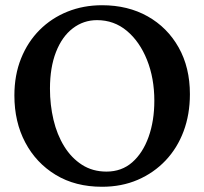

<svg xmlns="http://www.w3.org/2000/svg" viewBox="-20 -705 781 734"><path d="M370 9Q268 9 193 -36.5Q118 -82 76.5 -160.5Q35 -239 35 -340Q35 -418 60.5 -481.5Q86 -545 131.5 -590.5Q177 -636 238 -660.5Q299 -685 370 -685Q469 -685 544.5 -642.5Q620 -600 663 -523.5Q706 -447 706 -345Q706 -268 682 -203.5Q658 -139 613 -91.5Q568 -44 506.5 -17.5Q445 9 370 9ZM387 -49Q445 -49 485.5 -84.5Q526 -120 548 -181.5Q570 -243 570 -320Q570 -406 542 -476Q514 -546 465 -587Q416 -628 351 -628Q299 -628 258 -596.5Q217 -565 194 -506Q171 -447 171 -366Q171 -304 184.5 -247Q198 -190 225.5 -145.5Q253 -101 293.5 -75Q334 -49 387 -49Z"/></svg>

Font: Vollkorn SemiBold
Style: Regular
Weight: 600
Designer: Friedrich Althausen
Foundry: Friedrich Althausen
Version: Version 5.000